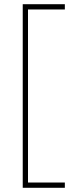

<svg xmlns="http://www.w3.org/2000/svg" viewBox="-20 -734 353 912"><path d="M288 158H88V-714H288V-689H113V133H288Z"/></svg>

Font: Noto Sans Lao Looped Thin
Style: Regular
Weight: 100
Designer: Mark Frömberg, Ben Mitchell
Foundry: The Fontpad Ltd
Version: Version 1.002; ttfautohint (v1.8.4.7-5d5b)